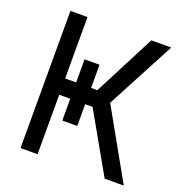

<svg xmlns="http://www.w3.org/2000/svg" viewBox="-128 -819 883 930"><g transform="rotate(20 314.0 -353.5)"><path d="M299.8 -509.8H222.7V-194.3H299.8ZM78.1 -707V0H166V-306.6H337.9L511.7 0H610.4L411.1 -354.5L597.7 -707H495.1L332 -390.6H166V-707Z"/></g></svg>

Font: Pretendard Variable
Style: Regular
Weight: 400
Designer: Base glyphs from Inter by Rasmus Andersson; Hangeul glyphs from Noto Sans CJK(Source Han Sans) by Jang Soo-young and Kan
Foundry: Kil Hyung-jin
Version: Version 1.309;Glyphs 3.2 (3225)